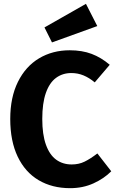

<svg xmlns="http://www.w3.org/2000/svg" viewBox="-20 -975 614 1012"><path d="M347.6 -710Q412.6 -710 462.9 -691Q513.2 -672 558.4 -633.6L479.4 -540.8Q450.4 -565 420.3 -577.5Q390.2 -590 356 -590Q310 -590 275.4 -564.6Q240.8 -539.2 221.8 -485.2Q202.8 -431.2 202.8 -348Q202.8 -266.4 221.9 -212.8Q241 -159.2 275.7 -133.7Q310.4 -108.2 358 -108.2Q395.4 -108.2 425.6 -122.9Q455.8 -137.6 493.2 -166.2L566.4 -72.2Q528.4 -33.8 472.7 -8.5Q417 16.8 349.6 16.8Q254.8 16.8 183.6 -25.3Q112.4 -67.4 73.2 -149.4Q34 -231.4 34 -348Q34 -461.6 74.4 -543.3Q114.8 -625 185.8 -667.5Q256.8 -710 347.6 -710ZM433 -954.8 492.8 -837.6 254 -751.4 214.4 -830.4Z"/></svg>

Font: Firava
Style: Regular
Weight: 400
Designer: Carrois Corporate & Edenspiekermann AG
Foundry: Greg Finn Gibson
Version: Version 5.000